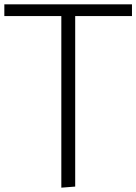

<svg xmlns="http://www.w3.org/2000/svg" viewBox="-25 -861 629 886"><path d="M258 5V-787H-5V-841H584V-787H322V0Z"/></svg>

Font: Matangi
Style: Regular
Weight: 400
Designer: Prashant Pant
Foundry: The Graphic Ant
Version: Version 3.002